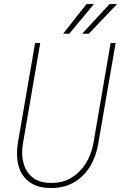

<svg xmlns="http://www.w3.org/2000/svg" viewBox="-20 -925 605 956"><path d="M530.8 -710.9H555.7L469.2 -210Q459 -147 429 -97.2Q398.9 -47.4 350.3 -18.1Q301.8 11.2 233.9 11.2Q167 11.2 126.7 -18.6Q86.4 -48.3 72.8 -98.4Q59.1 -148.4 68.4 -210.4L154.8 -710.9H180.2L94.2 -210.4Q85 -156.7 97.2 -112.1Q109.4 -67.4 143.3 -40.8Q177.2 -14.2 234.4 -14.2Q292.5 -13.7 335.7 -40Q378.9 -66.4 406.7 -110.8Q434.6 -155.3 444.8 -210ZM389.2 -757.3 525.4 -904.8H563L421.9 -756.8ZM294.4 -757.3 410.6 -904.8H447.8L324.7 -756.8Z"/></svg>

Font: Roboto Condensed Thin
Style: Italic
Weight: 250
Italic angle: -12°
Designer: Christian Robertson
Foundry: Google
Version: Version 3.008; 2023